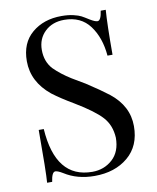

<svg xmlns="http://www.w3.org/2000/svg" viewBox="-83 -783 705 862"><g transform="rotate(-10 270.0 -352.5)"><path d="M272 -6Q326 -6 364 -40.5Q402 -75 402 -139Q399 -196 365 -233.5Q331 -271 246 -322Q188 -356 150 -385Q68 -452 68 -546Q68 -629 121.5 -674Q175 -719 256 -719Q287 -719 310 -713.5Q333 -708 344.5 -702Q356 -696 378 -682Q401 -668 412 -668Q428 -668 434 -712H457Q452 -647 452 -508H429Q422 -591 381.5 -645.5Q341 -700 265 -700Q211 -700 177 -667.5Q143 -635 143 -584Q143 -531 175 -496Q207 -464 252 -436L311 -401Q374 -360 410 -332Q491 -268 491 -176Q491 -86 431.5 -36Q372 14 279 14Q200 14 142 -23Q119 -37 108 -37Q92 -37 86 7H63Q67 -42 67 -233H90Q105 -6 272 -6Z"/></g></svg>

Font: Playfair Display
Style: Regular
Weight: 400
Designer: Claus Eggers S?rensen
Foundry: Claus Eggers S?rensen
Version: Version 1.003